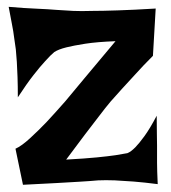

<svg xmlns="http://www.w3.org/2000/svg" viewBox="-20 -585 492 551"><path d="M4.9 -565.4Q49.8 -561.5 84.5 -560.1Q119.1 -558.6 142.6 -556.6Q169.9 -554.7 190.4 -553.7Q211.9 -552.7 245.1 -553.7Q273.4 -553.7 317.9 -555.2Q362.3 -556.6 426.8 -560.5L418.9 -424.8Q390.6 -396.5 368.7 -372.1Q346.7 -347.7 330.1 -330.1Q311.5 -309.6 296.9 -293Q282.2 -275.4 263.7 -251Q247.1 -229.5 223.6 -198.7Q200.2 -168 169.9 -127Q223.6 -129.9 257.8 -133.3Q292 -136.7 311.5 -139.6Q335 -143.6 345.7 -145.5Q355.5 -149.4 368.2 -162.1Q378.9 -172.9 394.5 -194.3Q410.2 -215.8 429.7 -252.9Q429.7 -222.7 430.2 -201.7Q430.7 -180.7 430.7 -167V-140.6V-118.2Q430.7 -107.4 431.2 -91.8Q431.6 -76.2 432.6 -56.6Q394.5 -61.5 363.3 -64Q332 -66.4 309.6 -67.4Q283.2 -68.4 261.7 -67.4Q240.2 -65.4 208 -63.5Q180.7 -61.5 140.6 -59.6Q100.6 -57.6 45.9 -54.7L24.4 -158.2Q42 -166 66.4 -188.5Q90.8 -210.9 113.3 -234.4Q138.7 -261.7 167 -293.9Q194.3 -326.2 220.7 -358.4Q243.2 -385.7 268.1 -415Q293 -444.3 311.5 -466.8Q258.8 -464.8 224.6 -459.5Q190.4 -454.1 170.9 -449.2Q147.5 -443.4 135.7 -435.5Q125 -426.8 109.4 -409.2Q95.7 -394.5 76.2 -369.6Q56.6 -344.7 31.2 -305.7Q31.2 -337.9 30.3 -363.8Q29.3 -389.6 28.3 -407.2Q26.4 -427.7 25.4 -443.4Q23.4 -459 20.5 -477.5Q18.6 -494.1 14.2 -516.1Q9.8 -538.1 4.9 -565.4Z"/></svg>

Font: Irish Grover
Style: Regular
Weight: 400
Designer: Squid
Foundry: Font Diner, Inc DBA Sideshow
Version: Version 1.001